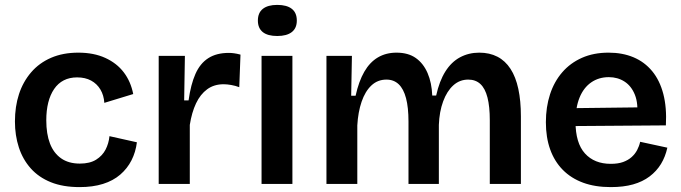

<svg xmlns="http://www.w3.org/2000/svg" viewBox="-20 -751 2781 784"><path d="M305 13Q237 13 187.5 -7Q138 -27 105.5 -63.5Q73 -100 57 -149Q41 -198 41 -255Q41 -316 57.5 -366.5Q74 -417 107 -455.5Q140 -494 188.5 -515Q237 -536 300 -536Q363 -536 410 -514.5Q457 -493 485.5 -455.5Q514 -418 524 -367L406 -331Q404 -362 390 -385.5Q376 -409 352 -422Q328 -435 295 -435Q264 -435 240.5 -423Q217 -411 201 -387.5Q185 -364 177 -332Q169 -300 169 -260Q169 -204 184 -165Q199 -126 229.5 -104.5Q260 -83 306 -83Q347 -83 372.5 -99Q398 -115 411 -140Q424 -165 427 -195L539 -170Q534 -130 517 -96.5Q500 -63 471 -38Q442 -13 400.5 0Q359 13 305 13Z M628 0V-263V-523H735L732 -341H750Q759 -406 778 -449Q797 -492 830.5 -513.5Q864 -535 914 -535Q924 -535 935.5 -533.5Q947 -532 962 -528L957 -395Q941 -401 924 -404Q907 -407 893 -407Q854 -407 826 -386.5Q798 -366 780.5 -329Q763 -292 755 -241V0Z M1048 0V-523H1174V0ZM1112 -604Q1073 -604 1053 -620Q1033 -636 1033 -667Q1033 -699 1053.5 -715Q1074 -731 1112 -731Q1151 -731 1171.5 -715Q1192 -699 1192 -667Q1192 -636 1171.5 -620Q1151 -604 1112 -604Z M1313 0V-327V-523H1417L1414 -360H1432Q1445 -419 1467.5 -458Q1490 -497 1523 -516.5Q1556 -536 1599 -536Q1647 -536 1678 -514Q1709 -492 1726 -452.5Q1743 -413 1745 -361H1761Q1774 -420 1798.5 -459Q1823 -498 1858.5 -517Q1894 -536 1937 -536Q1979 -536 2011 -519.5Q2043 -503 2064.5 -470Q2086 -437 2096.5 -388Q2107 -339 2107 -276V0H1980V-260Q1980 -316 1970.5 -353Q1961 -390 1941.5 -408Q1922 -426 1892 -426Q1857 -426 1831 -402.5Q1805 -379 1789.5 -337Q1774 -295 1772 -241V0H1648V-255Q1648 -312 1638 -350Q1628 -388 1608 -407Q1588 -426 1558 -426Q1522 -426 1496.5 -402Q1471 -378 1456.5 -335.5Q1442 -293 1439 -239V0Z M2474 13Q2410 13 2361 -5Q2312 -23 2278 -57.5Q2244 -92 2226.5 -141Q2209 -190 2209 -252Q2209 -314 2226 -366Q2243 -418 2276 -456Q2309 -494 2356.5 -515Q2404 -536 2465 -536Q2522 -536 2567 -517Q2612 -498 2643 -460.5Q2674 -423 2688.5 -367.5Q2703 -312 2699 -239L2290 -236V-309L2624 -313L2581 -272Q2587 -328 2572.5 -364Q2558 -400 2530 -418Q2502 -436 2466 -436Q2425 -436 2394 -414.5Q2363 -393 2346.5 -352.5Q2330 -312 2330 -254Q2330 -167 2368.5 -124.5Q2407 -82 2474 -82Q2504 -82 2524.5 -89.5Q2545 -97 2559 -109.5Q2573 -122 2581.5 -138Q2590 -154 2594 -172L2705 -148Q2697 -111 2679 -81.5Q2661 -52 2632.5 -30.5Q2604 -9 2565 2Q2526 13 2474 13Z"/></svg>

Font: Bricolage Grotesque 18pt SemiBold
Style: Regular
Weight: 600
Version: Version 1.001;gftools[0.9.33.dev8+g029e19f]